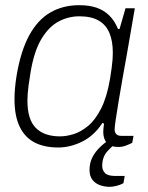

<svg xmlns="http://www.w3.org/2000/svg" viewBox="-20 -558 571 742"><path d="M205 12Q151 12 113.5 -7.5Q76 -27 56 -68.5Q36 -110 36 -175Q36 -195 38 -217.5Q40 -240 44 -265Q60 -361 93 -421.5Q126 -482 175 -510Q224 -538 286 -538Q324 -538 352.5 -528.5Q381 -519 402 -498.5Q423 -478 436 -446H442L465 -526H501L481 -410Q477 -384 469.5 -343.5Q462 -303 454 -257.5Q446 -212 439 -170Q432 -128 427.5 -97.5Q423 -67 423 -58Q423 -46 429.5 -39.5Q436 -33 449 -33H496L491 -6Q481 -1 467 4.5Q453 10 437 10Q407 10 393 -5.5Q379 -21 379 -49Q379 -56 380 -64Q381 -72 382 -80L376 -83Q344 -34 298 -11Q252 12 205 12ZM212 -31Q236 -31 264 -39.5Q292 -48 320 -71Q348 -94 370.5 -138Q393 -182 405 -252Q409 -277 411.5 -295.5Q414 -314 415 -328Q416 -342 416 -354Q416 -400 402.5 -431.5Q389 -463 360.5 -479Q332 -495 287 -495Q245 -495 207.5 -475.5Q170 -456 141 -409Q112 -362 98 -278Q93 -248 90.5 -228.5Q88 -209 87 -195Q86 -181 86 -169Q86 -96 118.5 -63.5Q151 -31 212 -31ZM404 164Q384 164 366 157.5Q348 151 337 136.5Q326 122 326 99Q326 75 334.5 55.5Q343 36 358.5 19Q374 2 394 -12H434L433 -8Q417 3 396 25.5Q375 48 375 83Q375 100 386 111Q397 122 425 122H462L457 150Q444 157 429.5 160.5Q415 164 404 164Z"/></svg>

Font: Archivo SemiBold Thin
Style: Italic
Weight: 250
Italic angle: -10°
Version: Version 2.001